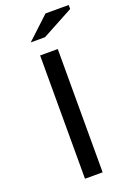

<svg xmlns="http://www.w3.org/2000/svg" viewBox="-161 -910 664 969"><g transform="rotate(-20 171.0 -426.0)"><path d="M97.2 0ZM119.1 -662.1H213.9V0H119.1ZM217.3 -852.1H341.8V-830.6L173.8 -740.2H97.2Z"/></g></svg>

Font: PT Astra Sans
Style: Regular
Weight: 400
Designer: A.Korolkova, I. Chaeva
Foundry: ParaType Ltd
Version: Version 1.001; ttfautohint (v1.6)